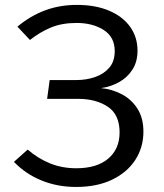

<svg xmlns="http://www.w3.org/2000/svg" viewBox="-20 -737 655 769"><path d="M287.7 -717.4Q362.6 -717.4 417.2 -694.1Q471.8 -670.8 501.3 -629.5Q530.8 -588.2 530.8 -533.8Q530.8 -490.3 510.8 -458.7Q490.8 -427.2 457.7 -408.5Q424.6 -389.7 384.6 -384.1Q428.7 -380 467.4 -359.7Q506.2 -339.5 530.3 -302.1Q554.4 -264.6 554.4 -209.7Q554.4 -146.7 521.8 -96.4Q489.2 -46.2 428.7 -17.2Q368.2 11.8 284.6 11.8Q209.7 11.8 145.9 -14.4Q82.1 -40.5 35.9 -88.7L90.8 -137.9Q132.3 -102.1 180.5 -82.6Q228.7 -63.1 285.6 -63.1Q368.2 -63.1 413.6 -101.8Q459 -140.5 459 -206.7Q459 -277.9 411.8 -309.5Q364.6 -341 293.8 -341H168.7L179 -416.4H286.7Q326.2 -416.4 361 -428.5Q395.9 -440.5 417.7 -465.9Q439.5 -491.3 439.5 -532.3Q439.5 -588.7 395.4 -616.9Q351.3 -645.1 286.7 -645.1Q227.7 -645.1 183.6 -626.7Q139.5 -608.2 100 -576.9L49.7 -630.3Q102.1 -673.8 160.8 -695.6Q219.5 -717.4 287.7 -717.4Z"/></svg>

Font: FiraCode Nerd Font
Style: Regular
Weight: 400
Designer: Carrois Corporate, Edenspiekermann AG, Nikita Prokopov
Foundry: Carrois Corporate, Edenspiekermann AG, Nikita Prokopov
Version: Version 6.002;Nerd Fonts 3.4.0